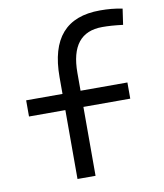

<svg xmlns="http://www.w3.org/2000/svg" viewBox="-83 -810 752 879"><g transform="rotate(-10 293.0 -371.0)"><path d="M206.1 0H290V-320.3H507.8V-395.5H290V-478.5C290 -603.5 339.4 -665.5 438.5 -665.5C466.8 -665.5 494.6 -663.6 534.2 -658.7L544.9 -732.4C510.3 -739.3 479 -742.2 441.4 -742.2C283.7 -742.2 206.1 -653.3 206.1 -473.6V-395.5H37.1V-320.3H206.1Z"/></g></svg>

Font: Cascadia Mono PL SemiLight
Style: Regular
Weight: 350
Monospace: yes
Designer: Aaron Bell
Foundry: Saja Typeworks
Version: Version 2404.023